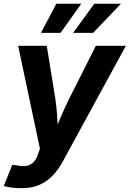

<svg xmlns="http://www.w3.org/2000/svg" viewBox="-37 -779 680 1006"><path d="M-17.1 195.8 27.3 84.5 55.2 87.9Q81.5 93.8 102.3 89.8Q123 85.9 137.9 71.5Q152.8 57.1 160.6 32.2L172.4 1L58.1 -539.1H208L252.9 -262.2Q260.7 -210.4 263.2 -158.4Q265.6 -106.4 270 -50.8H234.4Q256.3 -106.4 278.3 -158.7Q300.3 -210.9 325.7 -262.2L465.3 -539.1H622.6L291.5 67.9Q268.1 111.3 237.5 142.6Q207 173.8 167.5 190.4Q127.9 207 76.2 207Q48.8 207 24.2 203.9Q-0.5 200.7 -17.1 195.8ZM280.3 -606.9H177.7L258.3 -759.3H388.7ZM451.2 -606.9H346.2L457 -759.3H596.7Z"/></svg>

Font: Inter 18pt
Style: Bold Italic
Weight: 700
Italic angle: -9.3988°
Designer: Rasmus Andersson
Foundry: rsms
Version: Version 4.001;git-66647c0bb